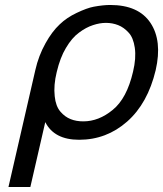

<svg xmlns="http://www.w3.org/2000/svg" viewBox="-20 -552 656 772"><path d="M315 -64Q377 -64 433 -110Q490 -156 515 -264Q528 -318 522 -360Q516 -401 497 -421Q478 -442 455 -451Q432 -460 406 -460Q381 -460 354 -451Q326 -442 298 -421Q269 -400 245 -359Q222 -321 208 -262Q195 -209 200 -165Q204 -125 223 -103Q241 -82 264 -73Q286 -64 315 -64ZM122 -270Q135 -328 163 -378Q189 -425 220 -454Q248 -481 288 -500Q330 -520 357 -525Q395 -532 423 -532Q537 -532 585 -460Q633 -388 606 -270Q574 -136 491 -63Q408 10 298 10Q198 10 162 -61L102 200H14Z"/></svg>

Font: Miedinger
Style: Italic
Weight: 400
Italic angle: -13°
Version: Version 001.000